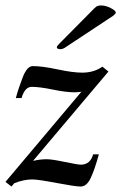

<svg xmlns="http://www.w3.org/2000/svg" viewBox="-21 -673 444 703"><path d="M277 -337Q259 -335 252 -335Q221 -335 172.5 -345Q124 -355 95 -355Q70 -355 58 -314H37Q46 -348 62 -389.5Q78 -431 99 -431Q133 -431 189.5 -419Q246 -407 280 -407Q323 -407 354 -429L376 -411L100 -84Q127 -90 150 -90Q169 -90 216.5 -80Q264 -70 276 -70Q310 -71 320 -108H341Q325 -50 310.5 -20Q296 10 274 10Q255 10 186.5 -3Q118 -16 97 -16Q66 -16 31 -2L21 10L-1 -7ZM187 -500Q187 -504 196 -513Q205 -522 207 -524L314 -632Q326 -645 332 -649Q338 -653 349 -653Q366 -653 384.5 -643.5Q403 -634 403 -627Q403 -623 393 -615L222 -502Q210 -493 201 -493Q187 -493 187 -500Z"/></svg>

Font: Unna
Style: Italic
Weight: 400
Italic angle: -8.05°
Designer: Jorge de Buen Unna
Foundry: Omnibus-Type
Version: Version 2.008